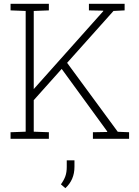

<svg xmlns="http://www.w3.org/2000/svg" viewBox="-20 -731 730 1011"><path d="M149.4 -194.3 130.4 -231.4 523.9 -672.4 523.4 -674.8 448.2 -676.3V-710.9H636.2V-676.3L577.6 -673.3ZM35.6 0V-34.7L115.2 -37.6V-673.3L35.6 -676.3V-710.9H237.3V-676.3L157.7 -673.3V-37.6L237.3 -34.7V0ZM469.2 0V-34.7L543.9 -36.1L544.9 -38.6L295.9 -380.4L327.1 -408.7L600.1 -37.1L659.7 -34.7V0ZM324.2 259.8 300.8 239.7Q316.9 217.3 324.2 196.8Q331.5 176.3 331.5 147.9V113.3H372.1V147Q372.1 182.1 359.9 210.2Q347.7 238.3 324.2 259.8Z"/></svg>

Font: Roboto Slab ExtraLight
Style: Regular
Weight: 250
Designer: Google
Version: Version 2.000; ttfautohint (v1.8.1.43-b0c9)